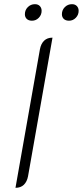

<svg xmlns="http://www.w3.org/2000/svg" viewBox="-20 -889 396 918"><path d="M171 -654Q176 -680 191 -694.5Q206 -709 231 -709L114 -46Q109 -20 94 -5.5Q79 9 54 9ZM99 -821Q99 -841 113 -855Q127 -869 147 -869Q162 -869 170.5 -860Q179 -851 179 -837Q179 -818 165.5 -804Q152 -790 133 -790Q117 -790 108 -798.5Q99 -807 99 -821ZM276 -821Q276 -841 290 -855Q304 -869 324 -869Q339 -869 347.5 -860Q356 -851 356 -837Q356 -818 342.5 -804Q329 -790 310 -790Q294 -790 285 -798.5Q276 -807 276 -821Z"/></svg>

Font: K2D Thin
Style: Italic
Weight: 100
Italic angle: -10°
Designer: Katatrad Aksorn Co.,Ltd.
Foundry: Cadson Demak Co.,Ltd.
Version: Version 1.000; ttfautohint (v1.6)